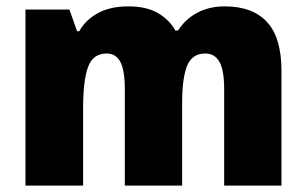

<svg xmlns="http://www.w3.org/2000/svg" viewBox="-20 -583 963 603"><path d="M686 -563Q773 -563 818.5 -514Q864 -465 864 -360V0H684V-303Q684 -363 669 -389Q654 -415 625 -415Q583 -415 567.5 -376Q552 -337 552 -260V0H372V-303Q372 -362 358 -388.5Q344 -415 315 -415Q272 -415 256.5 -372.5Q241 -330 241 -244V0H60V-553H198L222 -485H229Q248 -520 287 -541.5Q326 -563 383 -563Q439 -563 475 -542.5Q511 -522 531 -487H539Q562 -523 599.5 -543Q637 -563 686 -563Z"/></svg>

Font: Noto Sans SemiCondensed Black
Style: Regular
Weight: 900
Width: 4
Designer: Monotype Design Team
Foundry: Monotype Imaging Inc.
Version: Version 2.013; ttfautohint (v1.8.4.7-5d5b)